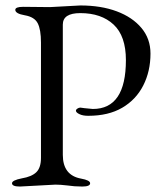

<svg xmlns="http://www.w3.org/2000/svg" viewBox="-20 -678 592 703"><path d="M183 -2 53 5Q24 5 24 -7Q24 -18 60 -25Q96 -31 113 -47.5Q130 -64 130 -100V-522Q130 -570 118 -593Q106 -616 71 -622Q36 -628 36 -642Q36 -653 65 -653L163 -652L274 -658Q350 -658 407.5 -636.5Q465 -615 498 -575.5Q531 -536 531 -482Q531 -417 504.5 -365Q478 -313 427.5 -283.5Q377 -254 303 -254Q283 -254 271 -260Q258 -266 258 -273Q258 -277 263.5 -280.5Q269 -284 274 -284L289 -282L320 -279Q441 -279 441 -458Q441 -546 396 -588Q351 -630 274 -630Q210 -630 210 -588V-111Q210 -36 277 -24Q310 -18 310 -7Q310 5 281 5Q267 5 253 4Q239 3 226 1Q201 -2 183 -2Z"/></svg>

Font: Benne
Style: Regular
Weight: 400
Designer: John-Daniel Harrington
Version: Version 1.001